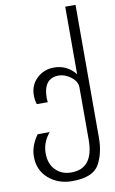

<svg xmlns="http://www.w3.org/2000/svg" viewBox="-106 -768 659 1103"><g transform="rotate(-10 223.5 -217.0)"><path d="M417 60Q417 151 381 216Q344 280 224 280Q142 280 86 231.5Q30 183 30 103Q30 41 74 -20H144Q100 33 100 95.5Q100 158 135.5 194Q171 230 227 230Q357 230 357 62V-242Q357 -278 322 -304.5Q287 -331 251 -331Q161 -331 161 -214Q161 -207 163 -191H99Q91 -214 91 -245Q91 -303 132 -342Q173 -381 232 -381Q308 -381 357 -320V-714H417Z"/></g></svg>

Font: Autonym
Style: Regular
Weight: 500
Version: Version 1.0.20131126